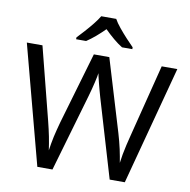

<svg xmlns="http://www.w3.org/2000/svg" viewBox="-98 -1041 1126 1137"><g transform="rotate(10 465.0 -472.0)"><path d="M917 -714 727 0H636L497 -468Q491 -489 485 -511Q479 -533 474 -553Q469 -573 465.5 -587.5Q462 -602 461 -609Q460 -602 457.5 -587.5Q455 -573 450 -553Q445 -533 439.5 -510.5Q434 -488 427 -465L292 0H201L12 -714H106L217 -278Q223 -255 228 -232.5Q233 -210 237.5 -188.5Q242 -167 245 -147Q248 -127 251 -108Q254 -128 257.5 -149Q261 -170 266 -192.5Q271 -215 277 -238Q283 -261 289 -283L415 -714H508L639 -280Q646 -257 652 -233.5Q658 -210 663 -188Q668 -166 671.5 -145.5Q675 -125 678 -108Q681 -133 686 -160.5Q691 -188 698 -218Q705 -248 713 -279L823 -714ZM509 -944Q521 -922 543.5 -894.5Q566 -867 590.5 -840.5Q615 -814 634 -795V-784H572Q546 -800 518 -823.5Q490 -847 463 -874Q436 -847 409 -824Q382 -801 356 -784H296V-795Q315 -815 338.5 -841Q362 -867 384 -894.5Q406 -922 419 -944Z"/></g></svg>

Font: Noto Sans Myanmar
Style: Regular
Weight: 400
Designer: Monotype Design Team
Foundry: Monotype Imaging Inc.
Version: Version 2.107